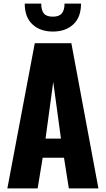

<svg xmlns="http://www.w3.org/2000/svg" viewBox="-20 -1051 591 1071"><path d="M21 0 174 -810H378L529 0H364L337 -171H218L190 0ZM234 -278H320L277 -594ZM275 -875Q204 -875 161 -915Q118 -955 118 -1031H210Q210 -994 224.5 -976Q239 -958 275 -958Q310 -958 325 -976.5Q340 -995 340 -1031H432Q432 -955 389 -915Q346 -875 275 -875Z"/></svg>

Font: Oswald
Style: Bold
Weight: 700
Designer: Vernon Adams
Foundry: Vernon Adams
Version: Version 4.103;gftools[0.9.33.dev8+g029e19f]